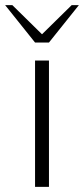

<svg xmlns="http://www.w3.org/2000/svg" viewBox="-36 -725 326 745"><path d="M100 -490H154V0H100ZM-16 -705H12L127 -592L242 -705H270L154 -560H100Z"/></svg>

Font: Fahkwang ExtraLight
Style: Regular
Weight: 275
Designer: Suppakit Chalermlarp | Katatrad Co.,Ltd.
Foundry: Cadson Demak Co.,Ltd.
Version: Version 1.000; ttfautohint (v1.6)